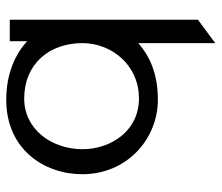

<svg xmlns="http://www.w3.org/2000/svg" viewBox="-66 -436 692 599"><g transform="rotate(-90 279.5 -136.0)"><path d="M36 -225C36 -83 148 11 268 11C352 11 406 -16 445 -50V190L518 136V-451H451V-397C412 -432 353 -462 268 -462C114 -462 36 -344 36 -225ZM114 -224C114 -319 175 -406 272 -406C380 -406 445 -328 445 -224C445 -136 379 -48 272 -48C171 -48 114 -136 114 -224Z"/></g></svg>

Font: Charger Sport
Style: DfExt
Weight: 400
Designer: Jasper
Foundry: Cannot Into Space Fonts
Version: Version 1.1